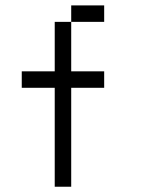

<svg xmlns="http://www.w3.org/2000/svg" viewBox="-20 -708 540 728"><path d="M375 -375V-437.5H250V-625H187.5V-437.5H62.5V-375H187.5Q187.5 -375 187.5 0H250Q250 0 250 -375ZM375 -625V-687.5H250V-625Z"/></svg>

Font: CalcUnifontExMono
Style: Regular
Weight: 500
Version: Version 15.0.06